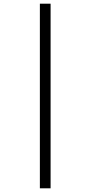

<svg xmlns="http://www.w3.org/2000/svg" viewBox="-20 -780 491 1040"><path d="M196 240V-760H254V240Z"/></svg>

Font: Noto Serif Georgian ExtraCondensed SemiBold
Style: Regular
Weight: 600
Width: 2
Designer: Monotype Design Team, Akaki Razmadze
Foundry: Google LLC
Version: Version 2.003; ttfautohint (v1.8.4.7-5d5b)